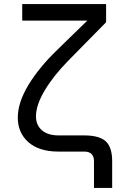

<svg xmlns="http://www.w3.org/2000/svg" viewBox="-20 -750 640 950"><path d="M445 180V48Q445 0 397 0H269Q173 0 120.5 -46.5Q68 -93 68 -168Q68 -242 120 -328.5Q172 -415 263 -503L412 -648H90V-730H505V-640L320 -452Q245 -376 201.5 -303Q158 -230 158 -174Q158 -131 187.5 -105.5Q217 -80 270 -80H397Q471 -80 503 -51Q535 -22 535 48V180Z"/></svg>

Font: Liga JetBrainsMono Nerd Font
Style: Regular
Weight: 400
Designer: Philipp Nurullin, Konstantin Bulenkov
Foundry: JetBrains
Version: Version 2.225; ttfautohint (v1.8.3)